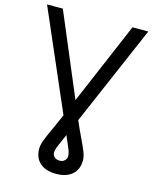

<svg xmlns="http://www.w3.org/2000/svg" viewBox="-135 -816 896 1119"><g transform="rotate(15 312.5 -257.0)"><path d="M7.1 -727.3H102.3L311.4 -231.5L522.7 -727.3H617.9L357.2 -122.9Q383.2 -62.9 402.9 -22.4Q422.6 18.1 433.6 46.2Q444.6 74.2 444.6 96.6Q444.6 152 409.4 182.5Q374.3 213.1 312.5 213.1Q250.7 213.1 215.6 182.5Q180.4 152 180.4 96.6Q180.4 73.9 191.1 45.5Q201.7 17 221.1 -24.5Q240.4 -66.1 267 -127.5ZM269.9 96.6Q269.9 111.5 281.6 122.5Q293.3 133.5 312.5 133.5Q331.7 133.5 343.4 122Q355.1 110.4 355.1 96.6Q355.1 78.5 344.5 51.8Q333.8 25.2 313.2 -21Q293.7 23.4 281.8 51Q269.9 78.5 269.9 96.6Z"/></g></svg>

Font: Inter UI
Style: Regular
Weight: 400
Designer: Rasmus Andersson
Foundry: rsms
Version: Version 2.2